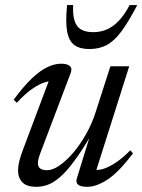

<svg xmlns="http://www.w3.org/2000/svg" viewBox="-20 -710 549 740"><path d="M276 -22 328 -190.5H332Q295.5 -129 266.5 -89.8Q237.5 -50.5 212.8 -28.8Q188 -7 165.8 1.5Q143.5 10 121 10Q82.5 10 66 -7.5Q49.5 -25 49.5 -53Q49.5 -68.5 54.2 -88.2Q59 -108 68 -131.5L175 -416.5L187.5 -397Q173 -399.5 151 -392.2Q129 -385 102 -366Q75 -347 45 -314L32.5 -325.5Q70.5 -377 102.5 -407.5Q134.5 -438 162.5 -451.2Q190.5 -464.5 215 -464.5Q239 -464.5 249.2 -455.5Q259.5 -446.5 252 -427.5L135.5 -120Q131 -108 128.5 -98.2Q126 -88.5 126 -81Q126 -67.5 134.8 -60.8Q143.5 -54 162 -54Q183 -54 209.5 -72.2Q236 -90.5 262.8 -122Q289.5 -153.5 312.2 -194Q335 -234.5 349 -279L405.5 -454.5H478L347 -41L344.5 -56Q360 -53 381.5 -60.2Q403 -67.5 428.8 -85Q454.5 -102.5 482 -130.5L492.5 -119Q437 -45.5 394.2 -17.8Q351.5 10 317 10Q290.5 10 281 1.8Q271.5 -6.5 276 -22ZM339 -586Q366.5 -586 391 -596.2Q415.5 -606.5 437.8 -629.8Q460 -653 479.5 -690.5H509Q475.5 -626 447.8 -588.8Q420 -551.5 391 -536.2Q362 -521 324.5 -521Q288 -521 266.8 -536.2Q245.5 -551.5 238.8 -588.5Q232 -625.5 238.5 -690.5H262Q260 -652 267.8 -628.8Q275.5 -605.5 293.5 -595.8Q311.5 -586 339 -586Z"/></svg>

Font: Newsreader 36pt
Style: Italic
Weight: 400
Italic angle: -17°
Designer: Hugues Gentile
Foundry: Production Type
Version: Version 1.003